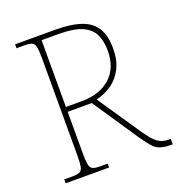

<svg xmlns="http://www.w3.org/2000/svg" viewBox="-130 -821 859 927"><g transform="rotate(-20 300.0 -357.0)"><path d="M50 0V-20H93Q118 -20 130 -26Q142 -32 145.5 -51Q149 -70 149 -108V-606Q149 -645 145.5 -663.5Q142 -682 130 -688Q118 -694 93 -694H50V-714H253Q337 -714 388.5 -696Q440 -678 464 -638.5Q488 -599 488 -533Q488 -475 467 -433Q446 -391 410.5 -365.5Q375 -340 329 -329L480 -106Q511 -61 534 -44.5Q557 -28 589 -28H600V0H596Q557 0 535 -8Q513 -16 496.5 -36Q480 -56 456 -90L301 -321H177V-108Q177 -70 180.5 -51Q184 -32 196 -26Q208 -20 233 -20H273V0ZM259 -346Q351 -346 405.5 -395Q460 -444 460 -532Q460 -582 443 -617Q426 -652 383.5 -670.5Q341 -689 264 -689H177V-346Z"/></g></svg>

Font: Noto Serif Thai Thin
Style: Regular
Weight: 250
Version: Version 2.001